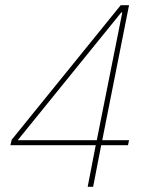

<svg xmlns="http://www.w3.org/2000/svg" viewBox="-20 -718 580 738"><path d="M317 0 348 -160H20L25 -181L444 -698H476L373 -179H476L472 -160H369L338 0ZM48 -179H352L450 -670H446Z"/></svg>

Font: IBM Plex Sans Condensed Thin
Style: Italic
Weight: 100
Width: 3
Italic angle: -11°
Designer: Mike Abbink, Paul van der Laan, Pieter van Rosmalen
Foundry: Bold Monday
Version: Version 1.3